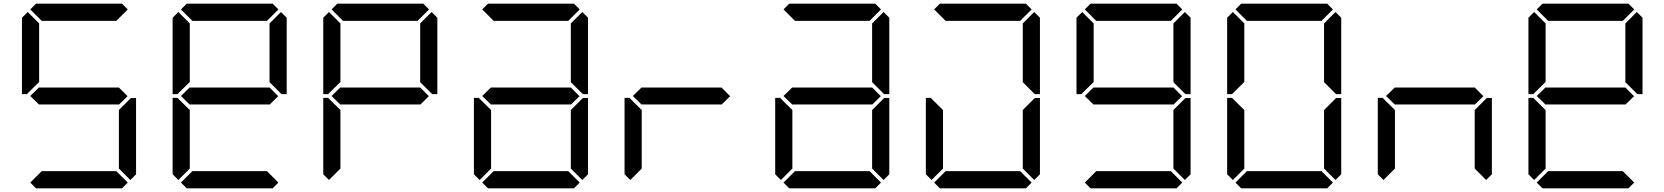

<svg xmlns="http://www.w3.org/2000/svg" viewBox="-20 -1020 9016 1040"><path d="M685 -485 690 -489H717V-76L686 -45L624 -107V-424ZM672 -31 641 0H175L144 -31L206 -93H610ZM671 -499 624 -453V-454H192V-453L144 -500L192 -547V-546H624ZM130 -515 126 -510H99V-924L130 -955L192 -893V-576ZM144 -969 175 -1000H641L672 -969L610 -907H206Z M1502 -955 1533 -924V-510H1506L1501 -514L1440 -575V-893ZM1488 -31 1457 0H991L960 -31L1022 -93H1426ZM946 -45 915 -76V-490H942L946 -485L1008 -424V-107ZM1487 -499 1440 -453V-454H1008V-453L960 -500L1008 -547V-546H1440ZM946 -515 942 -510H915V-924L946 -955L1008 -893V-576ZM960 -969 991 -1000H1457L1488 -969L1426 -907H1022Z M2318 -955 2349 -924V-510H2322L2317 -514L2256 -575V-893ZM1762 -45 1731 -76V-490H1758L1762 -485L1824 -424V-107ZM2303 -499 2256 -453V-454H1824V-453L1776 -500L1824 -547V-546H2256ZM1762 -515 1758 -510H1731V-924L1762 -955L1824 -893V-576ZM1776 -969 1807 -1000H2273L2304 -969L2242 -907H1838Z M3133 -485 3138 -489H3165V-76L3134 -45L3072 -107V-424ZM3120 -31 3089 0H2623L2592 -31L2654 -93H3058ZM2578 -45 2547 -76V-490H2574L2578 -485L2640 -424V-107ZM3119 -499 3072 -453V-454H2640V-453L2592 -500L2640 -547V-546H3072ZM3134 -955 3165 -924V-510H3138L3133 -514L3072 -575V-893ZM2592 -969 2623 -1000H3089L3120 -969L3058 -907H2654Z M3394 -45 3363 -76V-490H3390L3394 -485L3456 -424V-107ZM3935 -499 3888 -453V-454H3456V-453L3408 -500L3456 -547V-546H3888Z M4765 -485 4770 -489H4797V-76L4766 -45L4704 -107V-424ZM4752 -31 4721 0H4255L4224 -31L4286 -93H4690ZM4210 -45 4179 -76V-490H4206L4210 -485L4272 -424V-107ZM4751 -499 4704 -453V-454H4272V-453L4224 -500L4272 -547V-546H4704ZM4766 -955 4797 -924V-510H4770L4765 -514L4704 -575V-893ZM4224 -969 4255 -1000H4721L4752 -969L4690 -907H4286Z M5568 -31 5537 0H5071L5040 -31L5102 -93H5506ZM5026 -45 4995 -76V-490H5022L5026 -485L5088 -424V-107ZM5040 -969 5071 -1000H5537L5568 -969L5506 -907H5102ZM5582 -955 5613 -924V-510H5586L5581 -514L5520 -575V-893ZM5581 -485 5586 -489H5613V-76L5582 -45L5520 -107V-424Z M6384 -31 6353 0H5887L5856 -31L5918 -93H6322ZM6383 -499 6336 -453V-454H5904V-453L5856 -500L5904 -547V-546H6336ZM5842 -515 5838 -510H5811V-924L5842 -955L5904 -893V-576ZM5856 -969 5887 -1000H6353L6384 -969L6322 -907H5918ZM6398 -955 6429 -924V-510H6402L6397 -514L6336 -575V-893ZM6397 -485 6402 -489H6429V-76L6398 -45L6336 -107V-424Z M7214 -955 7245 -924V-510H7218L7213 -514L7152 -575V-893ZM6658 -515 6654 -510H6627V-924L6658 -955L6720 -893V-576ZM6672 -969 6703 -1000H7169L7200 -969L7138 -907H6734ZM6658 -45 6627 -76V-490H6654L6658 -485L6720 -424V-107ZM7213 -485 7218 -489H7245V-76L7214 -45L7152 -107V-424ZM7200 -31 7169 0H6703L6672 -31L6734 -93H7138Z M8029 -485 8034 -489H8061V-76L8030 -45L7968 -107V-424ZM7474 -45 7443 -76V-490H7470L7474 -485L7536 -424V-107ZM8015 -499 7968 -453V-454H7536V-453L7488 -500L7536 -547V-546H7968Z M8846 -955 8877 -924V-510H8850L8845 -514L8784 -575V-893ZM8832 -31 8801 0H8335L8304 -31L8366 -93H8770ZM8290 -45 8259 -76V-490H8286L8290 -485L8352 -424V-107ZM8831 -499 8784 -453V-454H8352V-453L8304 -500L8352 -547V-546H8784ZM8290 -515 8286 -510H8259V-924L8290 -955L8352 -893V-576ZM8304 -969 8335 -1000H8801L8832 -969L8770 -907H8366Z"/></svg>

Font: seg115
Style: Regular
Weight: 400
Designer: Keshikan(Twitter:@keshinomi_88pro)
Version: seg115 Version 0.46